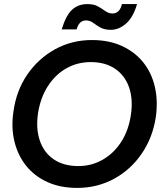

<svg xmlns="http://www.w3.org/2000/svg" viewBox="-20 -908 800 940"><path d="M358 12Q275 12 211.5 -17Q148 -46 107.5 -97Q67 -148 50.5 -216Q34 -284 46 -363Q60 -465 114 -543.5Q168 -622 250 -667Q332 -712 430 -712Q513 -712 576.5 -683Q640 -654 681 -603Q722 -552 738 -483.5Q754 -415 743 -336Q728 -235 674 -156Q620 -77 538 -32.5Q456 12 358 12ZM364 -95Q428 -95 482.5 -126Q537 -157 573.5 -213.5Q610 -270 621 -347Q632 -422 612 -480Q592 -538 544 -571Q496 -604 424 -604Q359 -604 305 -573.5Q251 -543 214.5 -486.5Q178 -430 166 -353Q155 -278 175 -219.5Q195 -161 243 -128Q291 -95 364 -95ZM523 -762Q491 -762 471 -773.5Q451 -785 435.5 -796.5Q420 -808 401 -808Q367 -808 355 -764H282Q303 -833 333 -860.5Q363 -888 408 -888Q440 -888 460 -876.5Q480 -865 496 -853.5Q512 -842 531 -842Q566 -842 577 -888H651Q632 -823 597 -792.5Q562 -762 523 -762Z"/></svg>

Font: Host Grotesk SemiBold
Style: Italic
Weight: 600
Italic angle: -8°
Designer: Doğukan Karapınar based on Poppins by Indian Type Foundry, Jonny Pinhorn
Foundry: Element Type
Version: Version 1.001; ttfautohint (v1.8.4.7-5d5b)